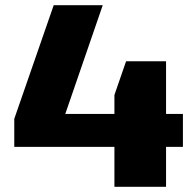

<svg xmlns="http://www.w3.org/2000/svg" viewBox="-20 -720 741 740"><path d="M35 -262 187 -700H376L212 -224L80 -281H685V-154H35ZM421 -354 466 -484H620V0H421Z"/></svg>

Font: Pathway Extreme ExtraBold
Style: Regular
Weight: 800
Designer: Eduardo Rodriguez Tunni
Foundry: Eduardo Rodriguez Tunni
Version: Version 1.001;gftools[0.9.26]